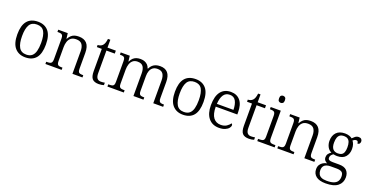

<svg xmlns="http://www.w3.org/2000/svg" viewBox="-34 -1662 5408 2810"><g transform="rotate(20 2669.5 -256.5)"><path d="M280 10Q177 10 117.5 -58.5Q58 -127 58 -268Q58 -408 115 -476.5Q172 -545 283 -545Q387 -545 445 -477.5Q503 -410 503 -268Q503 -127 446.5 -58.5Q390 10 280 10ZM281 -33Q336 -33 368.5 -60.5Q401 -88 415 -141Q429 -194 429 -268Q429 -386 395 -443.5Q361 -501 282 -501Q201 -501 166.5 -443Q132 -385 132 -268Q132 -154 166.5 -93.5Q201 -33 281 -33Z M593 0V-35H606Q634 -35 651.5 -39.5Q669 -44 678 -59.5Q687 -75 687 -107V-431Q687 -463 678 -478Q669 -493 652.5 -497Q636 -501 611 -501H598V-536H746L756 -453H760Q781 -490 804.5 -510Q828 -530 856.5 -537.5Q885 -545 919 -545Q1000 -545 1043 -498.5Q1086 -452 1086 -352V-107Q1086 -75 1093.5 -59.5Q1101 -44 1118 -39.5Q1135 -35 1162 -35H1170V0H1014V-352Q1014 -417 987.5 -455.5Q961 -494 895 -494Q843 -494 813.5 -470Q784 -446 771.5 -407Q759 -368 759 -325V-104Q759 -73 767.5 -58Q776 -43 793.5 -39Q811 -35 838 -35H846V0Z M1425 10Q1355 10 1324 -24.5Q1293 -59 1293 -144V-490H1216V-523Q1235 -523 1255 -530Q1275 -537 1289 -551Q1304 -566 1313.5 -591.5Q1323 -617 1328 -658H1365V-536H1495V-490H1365V-139Q1365 -83 1385 -58.5Q1405 -34 1442 -34Q1459 -34 1473.5 -35.5Q1488 -37 1504 -40V-2Q1490 3 1468 6.5Q1446 10 1425 10Z M1559 0V-35H1576Q1603 -35 1620 -39.5Q1637 -44 1645 -59.5Q1653 -75 1653 -107V-431Q1653 -463 1645 -478Q1637 -493 1620.5 -497Q1604 -501 1579 -501H1571V-536H1712L1722 -451H1727Q1744 -488 1767 -508Q1790 -528 1817.5 -536.5Q1845 -545 1878 -545Q1914 -545 1942.5 -534Q1971 -523 1991 -502.5Q2011 -482 2021 -450H2027Q2044 -485 2067 -505.5Q2090 -526 2119.5 -535.5Q2149 -545 2185 -545Q2263 -545 2304 -498.5Q2345 -452 2345 -354V-107Q2345 -75 2353 -59.5Q2361 -44 2378 -39.5Q2395 -35 2422 -35H2427V0H2273V-352Q2273 -420 2247.5 -457Q2222 -494 2161 -494Q2116 -494 2088.5 -473Q2061 -452 2048.5 -416.5Q2036 -381 2036 -338V-107Q2036 -75 2044 -59.5Q2052 -44 2069 -39.5Q2086 -35 2113 -35H2120V0H1964V-352Q1964 -419 1939 -456.5Q1914 -494 1852 -494Q1806 -494 1778 -470.5Q1750 -447 1737.5 -408.5Q1725 -370 1725 -325V-104Q1725 -73 1734 -58Q1743 -43 1760.5 -39Q1778 -35 1805 -35H1814V0Z M2735 10Q2632 10 2572.5 -58.5Q2513 -127 2513 -268Q2513 -408 2570 -476.5Q2627 -545 2738 -545Q2842 -545 2900 -477.5Q2958 -410 2958 -268Q2958 -127 2901.5 -58.5Q2845 10 2735 10ZM2736 -33Q2791 -33 2823.5 -60.5Q2856 -88 2870 -141Q2884 -194 2884 -268Q2884 -386 2850 -443.5Q2816 -501 2737 -501Q2656 -501 2621.5 -443Q2587 -385 2587 -268Q2587 -154 2621.5 -93.5Q2656 -33 2736 -33Z M3297 10Q3193 10 3134 -61.5Q3075 -133 3075 -263Q3075 -404 3130.5 -474.5Q3186 -545 3287 -545Q3380 -545 3432.5 -482.5Q3485 -420 3485 -301V-266H3149Q3150 -150 3191.5 -95Q3233 -40 3307 -40Q3360 -40 3396 -63Q3432 -86 3450 -116Q3456 -113 3461 -106Q3466 -99 3466 -88Q3466 -69 3447.5 -46Q3429 -23 3391.5 -6.5Q3354 10 3297 10ZM3409 -310Q3408 -396 3379 -448Q3350 -500 3286 -500Q3221 -500 3188.5 -450Q3156 -400 3151 -310Z M3764 10Q3694 10 3663 -24.5Q3632 -59 3632 -144V-490H3555V-523Q3574 -523 3594 -530Q3614 -537 3628 -551Q3643 -566 3652.5 -591.5Q3662 -617 3667 -658H3704V-536H3834V-490H3704V-139Q3704 -83 3724 -58.5Q3744 -34 3781 -34Q3798 -34 3812.5 -35.5Q3827 -37 3843 -40V-2Q3829 3 3807 6.5Q3785 10 3764 10Z M3893 0V-35H3911Q3938 -35 3956 -39Q3974 -43 3983 -58Q3992 -73 3992 -104V-430Q3992 -462 3983 -477.5Q3974 -493 3956.5 -497Q3939 -501 3915 -501H3907V-536H4064V-107Q4064 -75 4072.5 -59.5Q4081 -44 4099 -39.5Q4117 -35 4144 -35H4163V0ZM4023 -643Q4004 -643 3991 -655Q3978 -667 3978 -698Q3978 -729 3991 -741Q4004 -753 4023 -753Q4042 -753 4055.5 -741Q4069 -729 4069 -698Q4069 -667 4055.5 -655Q4042 -643 4023 -643Z M4205 0V-35H4218Q4246 -35 4263.5 -39.5Q4281 -44 4290 -59.5Q4299 -75 4299 -107V-431Q4299 -463 4290 -478Q4281 -493 4264.5 -497Q4248 -501 4223 -501H4210V-536H4358L4368 -453H4372Q4393 -490 4416.5 -510Q4440 -530 4468.5 -537.5Q4497 -545 4531 -545Q4612 -545 4655 -498.5Q4698 -452 4698 -352V-107Q4698 -75 4705.5 -59.5Q4713 -44 4730 -39.5Q4747 -35 4774 -35H4782V0H4626V-352Q4626 -417 4599.5 -455.5Q4573 -494 4507 -494Q4455 -494 4425.5 -470Q4396 -446 4383.5 -407Q4371 -368 4371 -325V-104Q4371 -73 4379.5 -58Q4388 -43 4405.5 -39Q4423 -35 4450 -35H4458V0Z M5043 240Q4943 240 4892.5 200Q4842 160 4842 89Q4842 50 4859.5 22Q4877 -6 4905 -22Q4933 -38 4965 -44Q4944 -52 4927.5 -71Q4911 -90 4911 -121Q4911 -151 4927 -173.5Q4943 -196 4970 -212Q4927 -232 4905.5 -274Q4884 -316 4884 -365Q4884 -447 4929.5 -496Q4975 -545 5064 -545Q5100 -545 5130.5 -534.5Q5161 -524 5176 -510Q5190 -525 5214 -544.5Q5238 -564 5270 -564Q5298 -564 5311.5 -549Q5325 -534 5325 -514Q5325 -495 5315 -481Q5305 -467 5282 -467Q5282 -484 5276 -496Q5270 -508 5252 -508Q5236 -508 5224 -501.5Q5212 -495 5199 -485Q5215 -465 5225.5 -435.5Q5236 -406 5236 -364Q5236 -290 5193.5 -241.5Q5151 -193 5064 -193Q5052 -193 5034.5 -195Q5017 -197 5007 -200Q4989 -189 4975.5 -172.5Q4962 -156 4962 -131Q4962 -108 4979.5 -98Q4997 -88 5037 -88H5135Q5218 -88 5255.5 -48.5Q5293 -9 5293 57Q5293 141 5231.5 190.5Q5170 240 5043 240ZM5046 199Q5115 199 5155 183Q5195 167 5212 137.5Q5229 108 5229 69Q5229 16 5201.5 -2Q5174 -20 5122 -20H5026Q4994 -20 4966.5 -11Q4939 -2 4922 21Q4905 44 4905 86Q4905 117 4917.5 143Q4930 169 4960.5 184Q4991 199 5046 199ZM5061 -234Q5097 -234 5119.5 -247Q5142 -260 5153 -289.5Q5164 -319 5164 -365Q5164 -413 5153 -444Q5142 -475 5119 -489.5Q5096 -504 5060 -504Q5026 -504 5002.5 -489Q4979 -474 4967.5 -443Q4956 -412 4956 -364Q4956 -297 4983 -265.5Q5010 -234 5061 -234Z"/></g></svg>

Font: Noto Serif Tibetan Light
Style: Regular
Weight: 300
Version: Version 2.103